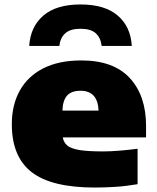

<svg xmlns="http://www.w3.org/2000/svg" viewBox="-20 -830 703 861"><path d="M405 11Q211 11 122 -58Q33 -127 33 -273Q33 -359.5 68.8 -423.8Q104.5 -488 174 -523.5Q243.5 -559 345 -559Q489 -559 562 -480Q635 -401 635 -265V-214H261.5Q265.5 -191 282 -177.2Q298.5 -163.5 336.2 -157.2Q374 -151 442 -151Q476.5 -151 518 -154.5Q559.5 -158 597 -163V-4Q544 5 496 8Q448 11 405 11ZM341 -423Q300.5 -423 281 -401.5Q261.5 -380 260 -334H422Q418.5 -423 341 -423ZM111 -624Q116.5 -710.5 174.5 -760.2Q232.5 -810 341 -810Q450 -810 508 -760.2Q566 -710.5 571 -624H436Q431.5 -661 409.2 -681Q387 -701 341 -701Q295.5 -701 273 -681Q250.5 -661 246 -624Z"/></svg>

Font: Encode Sans Exp Black
Style: Regular
Weight: 900
Width: 7
Designer: Multiple Designers
Foundry: Impallari Type
Version: Version 3.002; ttfautohint (v1.8.3) -l 8 -r 50 -G 200 -x 14 